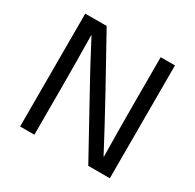

<svg xmlns="http://www.w3.org/2000/svg" viewBox="-155 -880 1064 1049"><g transform="rotate(30 377.5 -356.0)"><path d="M525 0 356 -307Q260 -479 184 -626H182Q185 -455 185 -285V0H95V-712H230L400 -405Q501 -221 572 -86H574Q571 -257 571 -427V-712H661V0Z"/></g></svg>

Font: CST
Style: Regular
Weight: 400
Version: Version 1.00